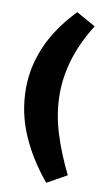

<svg xmlns="http://www.w3.org/2000/svg" viewBox="-97 -780 553 982"><g transform="rotate(10 179.0 -288.5)"><path d="M217 155Q130 51 80.5 -63.5Q31 -178 31 -303Q31 -415 77.5 -522.5Q124 -630 222 -732L322 -676Q263 -582 234.5 -490Q206 -398 206 -307Q206 -205 237 -105Q268 -5 319 98Z"/></g></svg>

Font: Eczar
Style: Bold
Weight: 700
Designer: Vaibhav Singh
Foundry: Rosetta Type Foundry
Version: Version 2.000